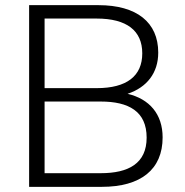

<svg xmlns="http://www.w3.org/2000/svg" viewBox="-20 -725 716 745"><path d="M93 0H375C526 0 611 -67 611 -192C611 -282 560 -341 475 -361C550 -386 594 -442 594 -521C594 -638 511 -705 362 -705H93ZM371 -53H153V-331H371C479 -331 549 -293 549 -191C549 -91 479 -53 371 -53ZM355 -383H153V-653H355C472 -653 532 -606 532 -518C532 -430 472 -383 355 -383Z"/></svg>

Font: Poppy and Pepper Light
Style: Regular
Weight: 300
Designer: Thy Ha
Foundry: Thy Ha
Version: Version 0.001;Glyphs 3.2 (3227)